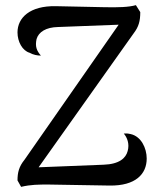

<svg xmlns="http://www.w3.org/2000/svg" viewBox="-20 -720 618 746"><path d="M488 -199C480 -201 475 -202 461 -201C474 -186 484 -161 476 -133C469 -106 444 -82 382 -80L130 -70L499 -590C519 -616 525 -638 525 -673L508 -700C480 -692 440 -691 387 -692L197 -696C96 -698 48 -651 48 -594C48 -558 67 -523 95 -515C109 -507 125 -504 139 -504C122 -523 116 -540 122 -568C130 -596 159 -614 205 -615L441 -624L75 -99C54 -73 48 -50 48 -19L62 6C100 -3 130 -3 168 -3L407 1C506 2 550 -43 550 -104C550 -145 528 -190 488 -199Z"/></svg>

Font: Arima Koshi Medium
Style: Regular
Weight: 500
Designer: Joana Correia and Natanael Gama
Foundry: NDISCOVER
Version: Version 1.019;PS 001.019;hotconv 1.0.88;makeotf.lib2.5.64775